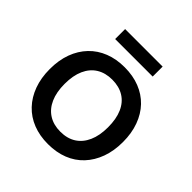

<svg xmlns="http://www.w3.org/2000/svg" viewBox="-228 -1084 1281 1281"><g transform="rotate(45 412.0 -443.5)"><path d="M412 10Q334 10 270.5 -15Q207 -40 161.5 -88Q116 -136 91.5 -203Q67 -270 67 -353Q67 -437 91.5 -503.5Q116 -570 161.5 -617.5Q207 -665 270.5 -690Q334 -715 412 -715Q491 -715 554.5 -690Q618 -665 663 -618Q708 -571 732.5 -504Q757 -437 757 -354Q757 -270 732.5 -203Q708 -136 663 -88Q618 -40 554.5 -15Q491 10 412 10ZM412 -107Q477 -107 522.5 -136Q568 -165 592.5 -220Q617 -275 617 -353Q617 -432 593 -486.5Q569 -541 523 -569.5Q477 -598 412 -598Q348 -598 302 -569.5Q256 -541 231.5 -486.5Q207 -432 207 -353Q207 -275 231.5 -220Q256 -165 302 -136Q348 -107 412 -107ZM234 -803V-897H588V-803Z"/></g></svg>

Font: Nunito Sans 8pt
Style: Bold
Weight: 700
Version: Version 3.101;gftools[0.9.27]